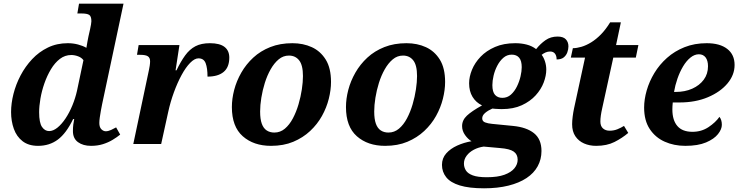

<svg xmlns="http://www.w3.org/2000/svg" viewBox="-20 -780 4004 1040"><path d="M186 10Q135 10 102.5 -15Q70 -40 55 -82Q40 -124 40 -173Q40 -220 53 -271.5Q66 -323 91.5 -371.5Q117 -420 154 -459.5Q191 -499 239.5 -522.5Q288 -546 347 -546Q376 -546 402.5 -539Q429 -532 448 -521Q450 -534 453.5 -553.5Q457 -573 459 -582L468 -622Q471 -635 473 -647.5Q475 -660 475 -665Q475 -692 463 -699.5Q451 -707 422 -707H399L408 -760H649L533 -215Q530 -200 526.5 -181Q523 -162 520.5 -144Q518 -126 518 -114Q518 -91 529 -80Q540 -69 553 -69Q566 -69 581.5 -76Q597 -83 609 -90L631 -51Q614 -37 590 -22.5Q566 -8 537 1Q508 10 473 10Q430 10 402.5 -10Q375 -30 375 -70Q375 -89 377 -105.5Q379 -122 382 -135H376Q339 -58 293.5 -24Q248 10 186 10ZM246 -70Q268 -70 291 -88.5Q314 -107 335 -138.5Q356 -170 372 -209Q388 -248 397 -288L432 -454Q422 -468 403 -475Q384 -482 366 -482Q332 -482 304.5 -461Q277 -440 256 -405Q235 -370 220.5 -328.5Q206 -287 199 -246Q192 -205 192 -172Q192 -115 207.5 -92.5Q223 -70 246 -70Z M787 -402Q789 -410 791 -424Q793 -438 793 -448Q793 -467 781 -475Q769 -483 740 -483H722L731 -536H952L931 -399H936Q959 -447 983 -480Q1007 -513 1038.5 -529.5Q1070 -546 1117 -546Q1170 -546 1196 -526Q1222 -506 1222 -468Q1222 -416 1191.5 -390.5Q1161 -365 1104 -365Q1104 -411 1094 -437.5Q1084 -464 1055 -464Q1034 -464 1010 -439.5Q986 -415 963.5 -373.5Q941 -332 922 -280Q903 -228 891 -173L853 0H702Z M1448 10Q1354 10 1295 -42Q1236 -94 1236 -200Q1236 -245 1248.5 -293Q1261 -341 1287 -386.5Q1313 -432 1352 -468Q1391 -504 1444 -525Q1497 -546 1564 -546Q1622 -546 1669 -524.5Q1716 -503 1744.5 -457Q1773 -411 1773 -336Q1773 -293 1761 -245Q1749 -197 1724 -152Q1699 -107 1660 -70.5Q1621 -34 1568.5 -12Q1516 10 1448 10ZM1466 -62Q1498 -62 1523 -83Q1548 -104 1566.5 -139Q1585 -174 1597 -215Q1609 -256 1615 -296Q1621 -336 1621 -368Q1621 -427 1600.5 -453Q1580 -479 1545 -479Q1514 -479 1489.5 -458.5Q1465 -438 1446 -404.5Q1427 -371 1414.5 -331Q1402 -291 1395.5 -250.5Q1389 -210 1389 -176Q1389 -135 1398 -110Q1407 -85 1424.5 -73.5Q1442 -62 1466 -62Z M2066 10Q1972 10 1913 -42Q1854 -94 1854 -200Q1854 -245 1866.5 -293Q1879 -341 1905 -386.5Q1931 -432 1970 -468Q2009 -504 2062 -525Q2115 -546 2182 -546Q2240 -546 2287 -524.5Q2334 -503 2362.5 -457Q2391 -411 2391 -336Q2391 -293 2379 -245Q2367 -197 2342 -152Q2317 -107 2278 -70.5Q2239 -34 2186.5 -12Q2134 10 2066 10ZM2084 -62Q2116 -62 2141 -83Q2166 -104 2184.5 -139Q2203 -174 2215 -215Q2227 -256 2233 -296Q2239 -336 2239 -368Q2239 -427 2218.5 -453Q2198 -479 2163 -479Q2132 -479 2107.5 -458.5Q2083 -438 2064 -404.5Q2045 -371 2032.5 -331Q2020 -291 2013.5 -250.5Q2007 -210 2007 -176Q2007 -135 2016 -110Q2025 -85 2042.5 -73.5Q2060 -62 2084 -62Z M2602 240Q2521 240 2470.5 224.5Q2420 209 2397 180Q2374 151 2374 113Q2374 77 2397 51Q2420 25 2456.5 8.5Q2493 -8 2534 -15Q2515 -26 2499 -48.5Q2483 -71 2483 -97Q2483 -129 2509 -153.5Q2535 -178 2591 -209Q2558 -225 2539.5 -255.5Q2521 -286 2521 -329Q2521 -364 2536.5 -402Q2552 -440 2583 -472.5Q2614 -505 2661 -525.5Q2708 -546 2771 -546Q2804 -546 2833 -538.5Q2862 -531 2884 -514Q2907 -543 2935 -562.5Q2963 -582 3000 -582Q3031 -582 3045 -567Q3059 -552 3059 -529Q3059 -513 3053 -496.5Q3047 -480 3033.5 -469Q3020 -458 2995 -458Q2995 -478 2986 -489.5Q2977 -501 2960 -501Q2947 -501 2935.5 -496Q2924 -491 2914 -483Q2925 -469 2932 -447.5Q2939 -426 2939 -403Q2939 -370 2925 -333Q2911 -296 2881.5 -263.5Q2852 -231 2806.5 -210Q2761 -189 2698 -189Q2692 -189 2682 -189.5Q2672 -190 2662.5 -190.5Q2653 -191 2647 -192Q2624 -182 2608 -168.5Q2592 -155 2592 -139Q2592 -123 2607.5 -117Q2623 -111 2646 -109L2758 -98Q2832 -91 2872.5 -58.5Q2913 -26 2913 38Q2913 83 2892.5 120.5Q2872 158 2832 184.5Q2792 211 2734 225.5Q2676 240 2602 240ZM2617 180Q2676 180 2712.5 166.5Q2749 153 2766.5 131.5Q2784 110 2784 85Q2784 56 2762.5 41Q2741 26 2689 22L2600 14Q2571 18 2546.5 31Q2522 44 2507.5 63.5Q2493 83 2493 106Q2493 126 2503.5 143Q2514 160 2541 170Q2568 180 2617 180ZM2701 -250Q2728 -250 2747.5 -267.5Q2767 -285 2780 -311.5Q2793 -338 2799.5 -366Q2806 -394 2806 -416Q2806 -451 2792 -467.5Q2778 -484 2752 -484Q2726 -484 2706.5 -467Q2687 -450 2673.5 -424Q2660 -398 2653.5 -370Q2647 -342 2647 -319Q2647 -282 2661.5 -266Q2676 -250 2701 -250Z M3209 10Q3173 10 3143.5 -3Q3114 -16 3096.5 -42Q3079 -68 3079 -107Q3079 -125 3082 -148.5Q3085 -172 3089 -191L3149 -468H3072L3083 -519Q3104 -519 3129.5 -526.5Q3155 -534 3182 -550.5Q3209 -567 3235 -593.5Q3261 -620 3285 -659H3343L3317 -536H3438L3424 -468H3302L3242 -194Q3237 -172 3234.5 -154Q3232 -136 3232 -122Q3232 -97 3246 -84.5Q3260 -72 3282 -72Q3305 -72 3324.5 -80Q3344 -88 3360 -98L3383 -60Q3350 -32 3308.5 -11Q3267 10 3209 10Z M3691.9 10Q3631 10 3580.5 -12.5Q3530 -35 3499.5 -81Q3469 -127 3469 -197.3Q3469 -241.5 3483 -290.3Q3497 -339 3524.5 -384.5Q3552 -430 3593 -466.5Q3634 -503 3688 -524.5Q3742 -546 3807.9 -546Q3879.5 -546 3919.2 -515.1Q3959 -484.3 3959 -428.1Q3959 -374 3920.5 -328Q3882 -282 3814.7 -253.5Q3747.3 -225 3661 -225H3624.1Q3623.1 -214.7 3622.5 -204.8Q3622 -195 3622 -187Q3622 -129 3649 -97.5Q3676 -66 3730.9 -66Q3779.7 -66 3817.9 -91.5Q3856 -117 3877 -147Q3890 -131 3890 -104Q3890 -80 3869 -53.5Q3848 -27 3804.4 -8.5Q3760.7 10 3691.9 10ZM3639.6 -282Q3690 -282 3729.5 -299.6Q3769 -317.2 3792 -348.3Q3815 -379.5 3815 -421Q3815 -452 3802 -469Q3789 -486 3765.5 -486Q3742 -486 3719.8 -468Q3697.6 -450 3679.8 -420Q3662 -390 3649.5 -354Q3637 -318 3631 -282Z"/></svg>

Font: Noto Serif
Style: Italic
Weight: 400
Italic angle: -12°
Designer: Monotype Design Team
Foundry: Monotype Imaging Inc.
Version: Version 2.013